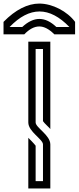

<svg xmlns="http://www.w3.org/2000/svg" viewBox="-119 -1070 446 1090"><path d="M125 -250V-41.7H83.3V-242.7C80.2 -247.9 71.9 -256.2 60.4 -268.8L41.7 -287.5V0H166.7V-250C166.7 -303.2 83.3 -345.2 83.3 -375V-791.7H125V-382.3C132.1 -370.4 160.4 -345.9 166.7 -337.5V-833.3H41.7V-375C41.7 -321.8 125 -279.8 125 -250ZM201 -916.7C168.8 -946.9 137.5 -962.5 104.2 -962.5C72.9 -962.5 39.6 -946.9 7.3 -916.7H-64.6C-7.8 -975.5 48.7 -1004.9 105.2 -1004.9C161.7 -1004.9 218.2 -975.5 275 -916.7ZM18.8 -875C46.9 -904.2 75 -919.8 104.2 -919.8C132.3 -919.8 160.4 -904.2 189.6 -875H307.3V-945.8C263.5 -1005.2 178.8 -1049.7 104.2 -1049.7C38.5 -1049.7 -31.3 -1015.1 -99 -945.8V-875Z"/></svg>

Font: Sportrop
Style: Regular
Weight: 500
Version: Version 0.9